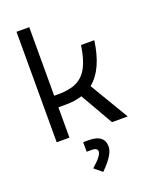

<svg xmlns="http://www.w3.org/2000/svg" viewBox="-180 -828 946 1196"><g transform="rotate(-20 293.0 -229.5)"><path d="M82 0V-732.4H166.5V-277.8H196.8Q270.5 -277.8 317.6 -301.3Q364.7 -324.7 391.8 -377.2Q418.9 -429.7 431.6 -517.6H519.5Q494.1 -332 399.9 -256.8L552.7 0H448.7L324.2 -216.8Q276.4 -201.2 216.3 -201.2H166.5V0ZM291.5 272.5 240.2 230.5Q308.6 171.4 308.6 142.6Q308.6 119.1 270.5 119.1H237.3V55.7H273.9Q377 55.7 377 135.7Q377 188.5 291.5 272.5Z"/></g></svg>

Font: CaskaydiaMono NF SemiLight
Style: Regular
Weight: 350
Designer: Aaron Bell
Foundry: Saja Typeworks
Version: Version 2111.001; ttfautohint (v1.8.4);Nerd Fonts 3.1.1